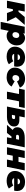

<svg xmlns="http://www.w3.org/2000/svg" viewBox="2538 -3138 791 5912"><g transform="rotate(90 2934.0 -181.5)"><path d="M377 0 312 -182H261L224 0H-2L108 -547H334L295 -355H341L500 -547H744L507 -272L639 0Z M1085 10Q1035 10 994.5 -5.5Q954 -21 929 -58L878 194H652L800 -547H1013L1003 -497Q1064 -557 1151 -557Q1206 -557 1257.5 -527.5Q1309 -498 1342.5 -442Q1376 -386 1376 -304Q1376 -237 1353 -179.5Q1330 -122 1289.5 -79.5Q1249 -37 1196.5 -13.5Q1144 10 1085 10ZM1048 -168Q1092 -168 1119.5 -202Q1147 -236 1147 -293Q1147 -331 1125.5 -355Q1104 -379 1066 -379Q1022 -379 994.5 -345Q967 -311 967 -254Q967 -216 988.5 -192Q1010 -168 1048 -168Z M1716 10Q1626 10 1558.5 -21Q1491 -52 1453 -109Q1415 -166 1415 -243Q1415 -333 1457 -404Q1499 -475 1575.5 -516Q1652 -557 1754 -557Q1842 -557 1904 -526Q1966 -495 1999 -441Q2032 -387 2032 -316Q2032 -291 2028.5 -267Q2025 -243 2020 -221H1637Q1644 -187 1670.5 -172Q1697 -157 1742 -157Q1773 -157 1804 -166.5Q1835 -176 1861 -195L1955 -58Q1899 -20 1838.5 -5Q1778 10 1716 10ZM1646 -330H1825Q1825 -364 1802.5 -383.5Q1780 -403 1744 -403Q1705 -403 1681.5 -382.5Q1658 -362 1646 -330Z M2358 10Q2268 10 2201 -21.5Q2134 -53 2097 -110Q2060 -167 2060 -243Q2060 -333 2104 -404Q2148 -475 2226 -516Q2304 -557 2405 -557Q2503 -557 2575 -514Q2647 -471 2676 -397L2484 -309Q2470 -347 2446.5 -363Q2423 -379 2394 -379Q2348 -379 2318.5 -345.5Q2289 -312 2289 -257Q2289 -218 2311 -193Q2333 -168 2375 -168Q2408 -168 2433 -184Q2458 -200 2477 -238L2642 -142Q2602 -70 2528.5 -30Q2455 10 2358 10Z M2800 0 2872 -371H2707L2743 -547H3302L3266 -371H3097L3025 0Z M3670 -382Q3768 -382 3820 -340.5Q3872 -299 3872 -220Q3872 -154 3836 -104.5Q3800 -55 3735.5 -27.5Q3671 0 3583 0H3258L3367 -547H3592L3559 -382ZM3583 -152Q3611 -152 3627.5 -168Q3644 -184 3644 -212Q3644 -250 3603 -250H3533L3513 -152Z M4205 0 4232 -139H4180L4071 0H3822L3978 -175Q3896 -223 3896 -314Q3896 -425 3982 -486Q4068 -547 4218 -547H4514L4405 0ZM4261 -280 4279 -372H4196Q4128 -372 4128 -317Q4128 -280 4178 -280Z M4511 0 4621 -547H4846L4807 -355H4961L5000 -547H5225L5115 0H4890L4926 -178H4772L4736 0Z M5543 10Q5453 10 5385.5 -21Q5318 -52 5280 -109Q5242 -166 5242 -243Q5242 -333 5284 -404Q5326 -475 5402.5 -516Q5479 -557 5581 -557Q5669 -557 5731 -526Q5793 -495 5826 -441Q5859 -387 5859 -316Q5859 -291 5855.5 -267Q5852 -243 5847 -221H5464Q5471 -187 5497.5 -172Q5524 -157 5569 -157Q5600 -157 5631 -166.5Q5662 -176 5688 -195L5782 -58Q5726 -20 5665.5 -5Q5605 10 5543 10ZM5473 -330H5652Q5652 -364 5629.5 -383.5Q5607 -403 5571 -403Q5532 -403 5508.5 -382.5Q5485 -362 5473 -330Z"/></g></svg>

Font: Montserrat Black
Style: Italic
Weight: 900
Italic angle: -11.3°
Designer: Julieta Ulanovsky
Foundry: Julieta Ulanovsky
Version: Version 9.000; ttfautohint (v1.8.4.7-5d5b)